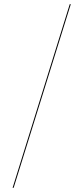

<svg xmlns="http://www.w3.org/2000/svg" viewBox="-20 -810 387 914"><path d="M45 84H40L312 -790H317Z"/></svg>

Font: Hepta Slab Hairline
Style: Regular
Weight: 400
Designer: Michael LaGattuta
Foundry: Michael LaGattuta
Version: Version 1.100; ttfautohint (v1.8) -l 8 -r 50 -G 200 -x 14 -D